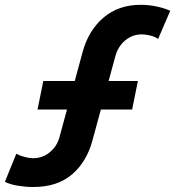

<svg xmlns="http://www.w3.org/2000/svg" viewBox="-72 -750 710 778"><path d="M62 7.8Q33.7 7.8 1.5 2.7Q-30.8 -2.4 -52.2 -13.2L-5.9 -127Q9.3 -118.7 28.6 -113.8Q47.9 -108.9 61 -108.9Q101.6 -108.9 130.6 -133.8Q159.7 -158.7 168.9 -193.8L262.2 -537.1Q285.6 -625.5 346.7 -678Q407.7 -730.5 498 -730.5Q531.7 -730.5 564.2 -723.4Q596.7 -716.3 617.7 -706.1L568.8 -592.3Q555.2 -601.6 536.4 -606.2Q517.6 -610.8 502.9 -610.8Q476.6 -610.8 454.8 -599.4Q433.1 -587.9 418 -568.4Q402.8 -548.8 396 -524.4L302.7 -181.2Q279.3 -94.2 219.7 -43.2Q160.2 7.8 62 7.8ZM80.1 -306.2 103.5 -421.9H486.8L463.4 -306.2Z"/></svg>

Font: Reddit Sans
Style: Bold Italic
Weight: 700
Italic angle: -11.25°
Designer: Stephen Hutchings
Version: Version 1.013